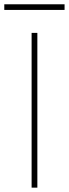

<svg xmlns="http://www.w3.org/2000/svg" viewBox="-28 -862 317 882"><path d="M143.6 0H117.2V-710.9H143.6ZM268.6 -816.4H-8.3V-842.3H268.6Z"/></svg>

Font: Heebo Thin
Style: Regular
Weight: 250
Designer: Oded Ezer
Foundry: Ezer Type House
Version: Version 3.100